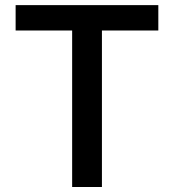

<svg xmlns="http://www.w3.org/2000/svg" viewBox="-20 -748 696 768"><path d="M42.5 -626V-727.5H613.3V-626H387.7V0H268.6V-626Z"/></svg>

Font: Inter
Style: 540
Weight: 540
Designer: Rasmus Andersson
Foundry: rsms
Version: Version 4.001;git-66647c0bb